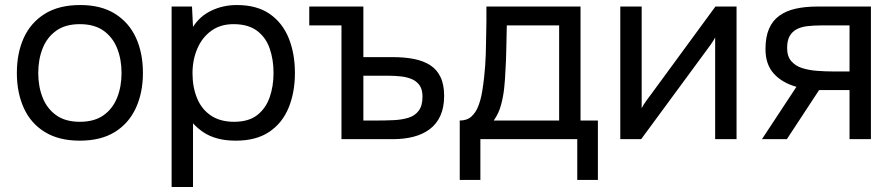

<svg xmlns="http://www.w3.org/2000/svg" viewBox="-20 -553 3548 763"><path d="M297 6Q214 6 158 -28.5Q102 -63 74.5 -124Q47 -185 47 -263Q47 -342 74.5 -402.5Q102 -463 158 -498Q214 -533 299 -533Q382 -533 437.5 -498Q493 -463 520.5 -402.5Q548 -342 548 -263Q548 -185 520 -124Q492 -63 436.5 -28.5Q381 6 297 6ZM297 -69Q355 -69 391.5 -95Q428 -121 445.5 -165Q463 -209 463 -263Q463 -317 445.5 -361Q428 -405 391.5 -431Q355 -457 297 -457Q240 -457 203.5 -431Q167 -405 149.5 -361Q132 -317 132 -263Q132 -209 149.5 -165Q167 -121 203.5 -95Q240 -69 297 -69Z M662 190V-527H743L747 -446Q774 -489 820.5 -511Q867 -533 921 -533Q1001 -533 1052 -497.5Q1103 -462 1127.5 -401Q1152 -340 1152 -263Q1152 -186 1127 -125Q1102 -64 1050 -29Q998 6 917 6Q877 6 845 -2.5Q813 -11 789 -27Q765 -43 747 -63V190ZM910 -69Q968 -69 1002 -95.5Q1036 -122 1051.5 -166Q1067 -210 1067 -263Q1067 -317 1051.5 -361Q1036 -405 1001 -431Q966 -457 908 -457Q856 -457 819.5 -430.5Q783 -404 764 -359.5Q745 -315 745 -262Q745 -207 763 -163Q781 -119 818 -94Q855 -69 910 -69Z M1337 0V-452H1209V-527H1424V-326H1541Q1588 -326 1625.5 -318.5Q1663 -311 1689.5 -294Q1716 -277 1730.5 -247Q1745 -217 1745 -172Q1745 -126 1730 -93Q1715 -60 1687.5 -39.5Q1660 -19 1623 -9.5Q1586 0 1542 0ZM1424 -74H1474Q1510 -74 1543.5 -75.5Q1577 -77 1603 -85Q1629 -93 1644 -113Q1659 -133 1659 -169Q1659 -198 1647 -214.5Q1635 -231 1615.5 -239Q1596 -247 1572 -249.5Q1548 -252 1525 -252H1424Z M1807 162V-74Q1836 -74 1853.5 -90Q1871 -106 1881 -132Q1891 -158 1896 -188.5Q1901 -219 1904 -247Q1909 -293 1910.5 -338.5Q1912 -384 1912 -411Q1913 -440 1913 -469Q1913 -498 1913 -527H2287V-74H2356V162H2274V0H1889V162ZM1942 -74H2202V-452H1994Q1993 -410 1992 -358Q1991 -306 1988 -261Q1987 -235 1983.5 -202Q1980 -169 1971 -135.5Q1962 -102 1942 -74Z M2445 0V-527H2530V-123Q2537 -137 2549 -153.5Q2561 -170 2568 -179L2823 -527H2907V0H2822V-404Q2814 -389 2804.5 -376Q2795 -363 2787 -352L2528 0Z M3008 0 3145 -208Q3088 -224 3055 -260.5Q3022 -297 3022 -358Q3022 -406 3036 -438.5Q3050 -471 3077 -490.5Q3104 -510 3142 -518.5Q3180 -527 3229 -527H3441V0H3356V-195H3235L3107 0ZM3293 -269H3356V-452H3243Q3213 -452 3188 -449Q3163 -446 3145.5 -436.5Q3128 -427 3118 -409.5Q3108 -392 3108 -362Q3108 -329 3124.5 -310Q3141 -291 3167.5 -282.5Q3194 -274 3227 -271.5Q3260 -269 3293 -269Z"/></svg>

Font: Onest
Style: Regular
Weight: 400
Designer: Dmitri Voloshin, Andrey Kudryavtsev
Foundry: Dmitri Voloshin, Andrey Kudryavtsev
Version: Version 1.000;gftools[0.9.33]